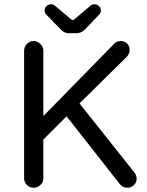

<svg xmlns="http://www.w3.org/2000/svg" viewBox="-20 -911 694 908"><path d="M306 -754Q282 -754 266 -773L199 -842Q191 -850 191 -861Q190 -872 199.5 -881.5Q209 -891 222 -891Q232 -891 240 -884L316 -820Q324 -812 332 -820L408 -884Q416 -891 427 -891Q439 -891 448.5 -881.5Q458 -872 457 -861Q457 -850 449 -842L383 -773Q365 -754 343 -754ZM139 -23Q120 -23 107 -36.5Q94 -50 94 -68V-671Q94 -689 107 -703Q120 -717 139 -717Q157 -717 171 -703Q185 -689 185 -671V-362L517 -701Q529 -717 551 -717Q568 -717 580.5 -705.5Q593 -694 593 -676Q593 -658 582 -645L356 -422L615 -96Q626 -83 626 -67Q627 -49 613.5 -36Q600 -23 582 -23Q561 -23 546 -41L295 -361L185 -251V-68Q185 -49 171 -36Q157 -23 139 -23Z"/></svg>

Font: Huninn
Style: Regular
Weight: 400
Designer: justfont
Foundry: justfont
Version: Version 1.003